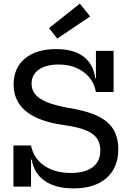

<svg xmlns="http://www.w3.org/2000/svg" viewBox="-20 -1034 706 1064"><path d="M388 10Q287.5 10 227.8 -31.8Q168 -73.5 156 -149.5H134L152 -228Q165.5 -157 224.8 -116.2Q284 -75.5 372.5 -75.5Q451.5 -75.5 493.8 -107.8Q536 -140 536 -200Q536 -241 516.5 -268.2Q497 -295.5 454 -312.8Q411 -330 339 -340Q243.5 -353 180.8 -382.5Q118 -412 86.8 -457.8Q55.5 -503.5 55.5 -565.5Q55.5 -658 118.5 -710Q181.5 -762 291.5 -762Q356 -762 402 -743.5Q448 -725 474.5 -688.8Q501 -652.5 508 -599.5H530L511.5 -524Q499.5 -593.5 442.8 -635Q386 -676.5 305 -676.5Q235.5 -676.5 195.2 -648.2Q155 -620 155 -570.5Q155 -536 175.5 -511Q196 -486 240 -468Q284 -450 354 -437Q455 -421.5 516.8 -393Q578.5 -364.5 607 -319Q635.5 -273.5 635.5 -207Q635.5 -105 570.2 -47.5Q505 10 388 10ZM54.5 0V-228H152V0ZM511.5 -524V-752H609.5V-524ZM422.5 -1014 479.5 -943 297 -820 252 -878.5Z"/></svg>

Font: Hepta Slab ExtraLight Medium
Style: Regular
Weight: 500
Version: Version 1.100